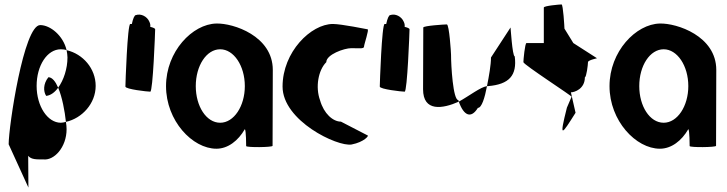

<svg xmlns="http://www.w3.org/2000/svg" viewBox="-20 -662 3274 865"><path d="M19 -12 108 183 107 40C121 58 148 56 174 56C223 63 280 2 280 -80C280 -90 279 -101 277 -113C269 -111 262 -109 254 -109C194 -109 145 -184 145 -275C145 -366 192 -440 254 -440C263 -440 272 -439 280 -436C265 -501 207 -549 161 -549C87 -549 19 -92 19 -12ZM188 -230C208 -232 227 -246 242 -267C230 -295 215 -314 198 -314C174 -284 175 -250 188 -230ZM242 -267C260 -225 272 -161 277 -113C350 -129 411 -196 411 -275C411 -353 354 -419 280 -436C282 -425 284 -414 284 -403C284 -353 267 -301 242 -267Z M545 -272C545 -260 644 -249 657 -249C669 -249 679 -518 679 -530C679 -534 670 -538 657 -541C658 -548 657 -556 653 -564C643 -588 615 -602 592 -594C586 -594 579 -578 574 -554H567C554 -554 545 -284 545 -272Z M728 -274C728 -118 847 8 955 8C1007 8 1053 -28 1083 -80C1089 -76 1089 -4 1089 -4C1089 3 1208 2 1208 -5L1209 -347C1209 -500 1031 -558 955 -556C847 -554 728 -430 728 -274ZM862 -274C862 -366 910 -440 972 -440C1033 -440 1083 -366 1083 -274C1083 -184 1034 -109 972 -109C909 -109 862 -184 862 -274Z M1253 -272C1253 -118 1500 0 1564 -11C1621 -22 1644 -52 1636 -52L1516 -114C1480 -114 1439 -150 1422 -210C1400 -270 1414 -346 1450 -382C1450 -416 1530 -445 1563 -445C1597 -445 1620 -441 1620 -452C1620 -462 1644 -530 1636 -530C1636 -530 1517 -554 1480 -554C1381 -554 1253 -428 1253 -272Z M1691 -272C1691 -260 1790 -249 1803 -249C1815 -249 1825 -518 1825 -530C1825 -534 1816 -538 1803 -541C1804 -548 1803 -556 1799 -564C1789 -588 1761 -602 1738 -594C1732 -594 1725 -578 1720 -554H1713C1700 -554 1691 -284 1691 -272Z M1886 -260C1886 -158 1973 -171 2047 -204C2046 -206 2046 -209 2045 -211C2021 -211 2012 -366 2012 -416C2012 -424 2004 -552 1993 -552C1983 -552 1887 -546 1887 -538C1887 -538 1886 -340 1886 -260ZM2047 -204C2070 -139 2103 -127 2133 -176C2150 -176 2164 -221 2174 -274C2145 -270 2094 -230 2047 -204ZM2174 -274H2179C2274 -282 2310 -322 2299 -408C2288 -408 2280 -546 2280 -538L2192 -403C2192 -370 2183 -319 2174 -274Z M2338 -382C2338 -371 2563 -226 2555 -226L2534 -177C2498 -34 2510 -54 2573 -154L2552 -246C2568 -246 2615 -261 2615 -314C2622 -314 2629 -371 2629 -382C2629 -392 2676 -400 2669 -400L2563 -468L2523 -533C2523 -540 2517 -642 2510 -642C2503 -642 2430 -636 2430 -628V-468H2352C2345 -468 2338 -392 2338 -382Z M2726 -274C2726 -118 2845 8 2953 8C3005 8 3051 -28 3081 -80C3087 -76 3087 -4 3087 -4C3087 3 3206 2 3206 -5L3207 -347C3207 -500 3029 -558 2953 -556C2845 -554 2726 -430 2726 -274ZM2860 -274C2860 -366 2908 -440 2970 -440C3031 -440 3081 -366 3081 -274C3081 -184 3032 -109 2970 -109C2907 -109 2860 -184 2860 -274Z"/></svg>

Font: Ampere
Style: SCSuCnd
Weight: 400
Version: Version 1